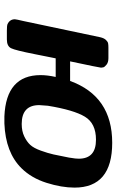

<svg xmlns="http://www.w3.org/2000/svg" viewBox="150 -665 526 866"><g transform="rotate(90 413.0 -232.0)"><path d="M66.9 -36.1Q66.9 -41 75.2 -76.2L147.9 -420.9Q151.9 -438 159.9 -446.5Q168 -455.1 175 -456.5Q182.1 -458 194.8 -458H242.2Q261.2 -458 271.7 -449.5Q282.2 -440.9 283.7 -435.1Q285.2 -429.2 285.2 -424.8Q285.2 -418.9 256.8 -285.2H345.2Q414.1 -475.1 624 -475.1Q826.2 -475.1 826.2 -305.2Q826.2 -247.1 804.7 -179Q783.2 -110.8 738.8 -65.9Q668 5.9 537.1 11.2H504.9Q318.8 3.4 318.8 -151.9Q318.8 -182.6 327.1 -220.2H243.2Q235.4 -182.1 224.1 -125Q207 -38.1 197.5 -19Q188 0 158.2 0H118.2Q96.2 0 88.9 -2.9Q66.9 -13.2 66.9 -36.1ZM454.1 -146Q454.1 -66.9 539.1 -66.9Q571.3 -66.9 595.2 -78.4Q619.1 -89.8 633.5 -105.5Q647.9 -121.1 659.4 -153.1Q670.9 -185.1 676.5 -210Q682.1 -234.9 690.9 -280.8Q690.9 -283.7 692.4 -291.7Q693.8 -299.8 694.8 -307.9Q695.8 -315.9 695.8 -324.2Q695.8 -402.3 609.9 -401.9Q536.6 -401.9 506.3 -351.8Q476.1 -301.8 457 -185.1Q454.1 -151.9 454.1 -146Z"/></g></svg>

Font: CMU Sans Serif
Style: BoldOblique
Weight: 700
Italic angle: -12°
Version: Version 0.7.0